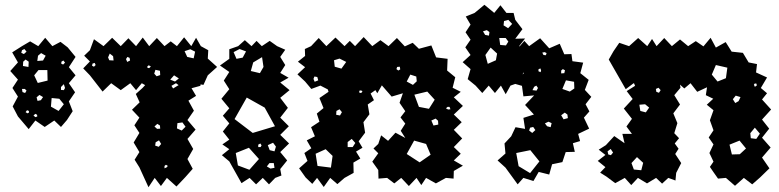

<svg xmlns="http://www.w3.org/2000/svg" viewBox="-20 -754 3258 803"><path d="M55 -267 33 -309 55 -350 32 -386 55 -421 23 -457 55 -493 31 -535 72 -561 106 -581 140 -561 169 -596 199 -561 233 -579 263 -556 296 -516 268 -473 296 -439 268 -406 294 -368 268 -330 284 -289 260 -252 235 -223 207 -250 167 -223 128 -250 100 -214ZM82 -549 72 -544 69 -533 80 -528 91 -538ZM171 -521 152 -532 139 -521 136 -499 160 -501ZM100 -496 87 -505 77 -496 76 -478 99 -474ZM245 -501 237 -496 236 -488 244 -484 252 -492ZM178 -461H141L123 -439L138 -407L179 -417ZM252 -386 247 -402 235 -390V-378L247 -377ZM91 -375 84 -382H72L74 -369L85 -365ZM160 -348 145 -357 133 -347 137 -332 151 -335ZM228 -341 196 -344 193 -308 225 -290 247 -318ZM101 -290 93 -293 87 -285 95 -280 101 -283ZM135 -274 128 -278 120 -271 128 -264 136 -267Z M563 -54 543 -86 563 -118 539 -158 563 -198 542 -230 563 -262 532 -295 564 -326 548 -361 576 -386 587 -398 573 -406 549 -377 525 -406 485 -377 445 -406 409 -371 356 -439 328 -468 356 -497 332 -521 356 -544 373 -590 413 -561 449 -596 485 -561 517 -594 549 -561 577 -597 604 -561 636 -595 668 -561 694 -581 720 -561 750 -598 780 -561 800 -596 820 -561 851 -544 849 -509 888 -474 849 -439 831 -399 819 -401 818 -395 781 -385 800 -353 768 -333 791 -291 764 -252 798 -212 764 -173 788 -131 764 -89 786 -48 755 -13 718 26 678 -10 653 24 627 -10 601 29ZM796 -538 776 -548 752 -540 763 -516 790 -510ZM453 -519 439 -530 432 -514 437 -502 455 -501ZM522 -512 513 -516 507 -507 512 -495 524 -501ZM376 -491 367 -488 365 -479 373 -475 380 -482ZM611 -476 602 -481 596 -476 597 -470 604 -469ZM649 -458 630 -462 625 -446 635 -435 650 -440ZM708 -439 692 -421 712 -413 728 -426ZM716 -406 697 -395 704 -384 727 -398ZM743 -242 722 -239 720 -217 740 -208 756 -224ZM649 -229 638 -236 626 -225 637 -215 650 -216ZM645 -167 631 -159 629 -145 644 -140 654 -152ZM674 -65 668 -60V-50L677 -54L682 -60Z M939 -79 908 -105 939 -130 910 -150 939 -170 912 -204 939 -238 912 -270 939 -301 906 -341 939 -381 916 -417 939 -453 900 -480 939 -508V-548L976 -561L1004 -586L1032 -561L1053 -583L1075 -561L1108 -583L1139 -561L1173 -546L1152 -516L1173 -482L1152 -449L1187 -429L1152 -409L1191 -377L1152 -345L1184 -303L1152 -262L1188 -226L1152 -190L1189 -154L1152 -118L1181 -83L1152 -47L1157 -20L1131 -10L1105 17L1079 -10L1051 17L1024 -10L990 12ZM1009 -539 982 -549 957 -536 969 -508 995 -513ZM1076 -515 1039 -493 1029 -457 1067 -448 1082 -474ZM1087 -304 1012 -346 961 -256 1037 -198 1130 -226ZM1122 -157 1100 -147 1108 -126 1128 -121 1134 -141ZM1069 -154 1060 -149V-139H1070L1074 -146ZM1063 -89 1021 -136 966 -114 975 -62 1023 -44ZM1125 -72H1107L1096 -58L1111 -49L1128 -52Z M1258 -12 1231 -50 1266 -81 1253 -114 1282 -134 1263 -167 1297 -184 1281 -222 1316 -245 1305 -279 1333 -302 1316 -344 1354 -370 1351 -380 1320 -396 1282 -382 1256 -413 1224 -443 1256 -473 1226 -496 1256 -520 1255 -549 1281 -561 1313 -595 1345 -561 1383 -597 1421 -561 1443 -583 1465 -561 1501 -599 1537 -561 1571 -586 1605 -561 1640 -595 1673 -560 1706 -575 1732 -550 1784 -564 1804 -514 1852 -508 1850 -459 1884 -431 1873 -387 1907 -370 1878 -347 1916 -311 1878 -275 1911 -243 1878 -211 1913 -175 1878 -139 1907 -111 1878 -83 1916 -61 1878 -39 1877 -7 1845 -10 1803 13 1762 -10 1742 20 1722 -10 1690 24 1658 -10 1629 13 1599 -10 1563 -7 1562 -43 1537 -78 1562 -113 1542 -133 1562 -152 1574 -188 1603 -165 1634 -199 1675 -177 1656 -207 1675 -237 1655 -263 1675 -289 1651 -324 1665 -364 1618 -350 1577 -397 1558 -364 1550 -377 1530 -363 1544 -335 1518 -317 1525 -276 1500 -243 1507 -199 1480 -163 1496 -136 1469 -120 1487 -91 1458 -74 1459 -31 1421 -10 1391 16 1361 -10 1334 28 1306 -10 1286 15ZM1428 -495 1400 -509 1377 -502 1380 -475 1408 -467ZM1652 -475 1641 -474 1638 -465 1646 -459 1654 -464ZM1721 -434 1696 -442 1681 -413 1707 -399 1723 -414ZM1307 -432 1295 -434 1291 -424 1296 -412 1311 -418ZM1489 -376 1482 -374 1484 -365 1492 -366 1496 -373ZM1798 -337 1767 -371 1713 -358 1732 -307 1774 -299ZM1860 -307H1852L1845 -301L1854 -296L1864 -297ZM1410 -285 1400 -297 1387 -290 1386 -274 1402 -271ZM1812 -249 1802 -258 1784 -250 1793 -229 1813 -233ZM1451 -173 1434 -160V-139H1455L1466 -156ZM1762 -152 1712 -166 1681 -110 1735 -75 1781 -107ZM1342 -130 1300 -111 1308 -60 1364 -53 1371 -102Z M2094 -53 2061 -83 2094 -112 2090 -154 2118 -184 2136 -222 2176 -215 2169 -261 2213 -275 2176 -315 2214 -355 2169 -351 2163 -395 2135 -403 2115 -396 2095 -360 2075 -396 2050 -365 2024 -396 1997 -365 1969 -396 1936 -423 1948 -465 1915 -494 1948 -524 1926 -556 1948 -588 1927 -619 1948 -651 1928 -685 1965 -700 2006 -734 2047 -700 2073 -732 2098 -700H2128L2135 -671L2165 -632L2135 -592L2176 -593L2151 -561L2152 -560L2154 -561L2173 -583L2193 -561L2239 -594L2277 -552L2321 -571L2340 -527L2370 -528L2374 -498L2419 -492L2407 -448L2442 -420L2426 -378L2453 -349L2429 -318L2445 -288L2422 -262L2444 -216L2398 -194L2406 -164L2376 -155L2384 -119L2346 -118L2332 -76L2289 -67L2277 -24L2233 -35L2211 3L2169 -10L2145 17ZM2106 -671 2088 -666 2086 -648 2105 -636 2122 -654ZM2016 -628 2000 -623 2009 -608 2025 -605 2027 -620ZM2095 -595H2068L2072 -566L2096 -564L2106 -580ZM2059 -530 2032 -555 2010 -524 2020 -487 2054 -502ZM2266 -532 2258 -536 2248 -534 2253 -524 2263 -523ZM2243 -460 2240 -468 2232 -464V-456L2241 -452ZM2334 -465 2327 -459V-447L2340 -448L2343 -460ZM2166 -443 2170 -446 2169 -452ZM2381 -412 2347 -418 2332 -382 2363 -371 2382 -384ZM2230 -386 2223 -396 2214 -391 2207 -377 2224 -375ZM2353 -275 2342 -283 2327 -272 2337 -255 2355 -260ZM2287 -239 2274 -245 2259 -238 2268 -226 2283 -222ZM2210 -223 2197 -220 2193 -208 2206 -198 2219 -210ZM2198 -126 2139 -114 2149 -59 2197 -30 2236 -79Z M2546 -470 2526 -505 2546 -540 2570 -575 2611 -561 2649 -595 2687 -561 2707 -591 2726 -561 2758 -595 2790 -561 2824 -589 2858 -561 2890 -582 2922 -560 2952 -596 2974 -555 3015 -578 3040 -538 3087 -533 3111 -493 3146 -486 3142 -451 3188 -430 3162 -386 3188 -364 3167 -338 3205 -296 3167 -254 3197 -216 3167 -178 3203 -137 3167 -95 3198 -50 3159 -12 3126 17 3091 -10 3054 23 3016 -10 2983 -7 2964 -34 2949 -56 2964 -78 2947 -114 2964 -150 2944 -179 2964 -209 2949 -251 2964 -293 2936 -316 2963 -341 2932 -356 2937 -389 2896 -370 2868 -406 2842 -384 2824 -400 2826 -387 2800 -356 2824 -317 2796 -280 2813 -239 2800 -197 2820 -176 2802 -154 2818 -132 2804 -110 2829 -72 2808 -31 2805 1 2775 -10 2749 14 2724 -10 2686 13 2648 -10 2620 20 2593 -10 2553 12 2517 -15 2490 -32 2512 -55 2480 -81 2512 -106 2484 -128 2514 -147 2549 -185 2592 -155 2583 -194H2623L2600 -225L2623 -257L2589 -300L2626 -340L2601 -373L2636 -395L2632 -405L2630 -406L2597 -381ZM3022 -471 2974 -482 2957 -442 2981 -413 3016 -427ZM3144 -404 3137 -405 3133 -400 3137 -391 3145 -396ZM2743 -377 2734 -387 2723 -382 2725 -370 2736 -366ZM3077 -348 3057 -354 3045 -339 3055 -323 3069 -331ZM2695 -304 2678 -318 2654 -316 2658 -290 2681 -284ZM3158 -195 3137 -220 3118 -197 3120 -176 3143 -173ZM3100 -133 3073 -166 3031 -149 3041 -108 3074 -109ZM2544 -116 2534 -131 2521 -121 2524 -108 2535 -105ZM2670 -73 2644 -97 2621 -72 2631 -45 2662 -42Z"/></svg>

Font: Rubik Gemstones
Style: Regular
Weight: 400
Designer: Hubert and Fischer, NaN
Foundry: Hubert and Fischer, NaN
Version: Version 2.200